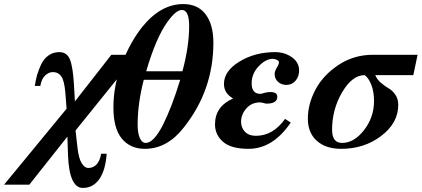

<svg xmlns="http://www.w3.org/2000/svg" viewBox="-156 -718 2071 943"><path d="M515 -449 215 -77 225 11Q231 61 245.5 84Q260 107 277 107Q328 107 341 37H368Q362 119 331.5 162Q301 205 251 205Q184 205 178 43L175 -47L-12 189H-136L171 -184L165 -262Q160 -322 145 -343Q130 -364 103 -364Q84 -364 66 -347.5Q48 -331 42 -296H15Q19 -324 26 -349Q33 -374 46 -401.5Q59 -429 82 -445.5Q105 -462 135 -462Q173 -462 187.5 -426Q202 -390 207 -305L212 -220L391 -449Z M892 -508Q892 -274 746 -91Q665 13 555 13Q484 13 442.5 -37Q401 -87 401 -190Q401 -300 442.5 -406Q484 -512 542 -585Q633 -698 744 -698Q816 -698 854 -647.5Q892 -597 892 -508ZM562 -368H740Q773 -490 773 -590Q773 -669 737 -669Q708 -669 666 -610Q610 -532 562 -368ZM729 -326H550Q520 -209 520 -105Q520 -65 530.5 -40.5Q541 -16 560 -16Q598 -16 643 -102Q688 -191 729 -326Z M988 -234V-235Q944 -260 944 -306Q944 -369 1020 -415.5Q1096 -462 1195 -462Q1242 -462 1277.5 -437Q1313 -412 1313 -372Q1313 -342 1295.5 -321.5Q1278 -301 1251 -301Q1226 -301 1209.5 -316Q1193 -331 1193 -354Q1193 -369 1203.5 -385.5Q1214 -402 1214 -412Q1214 -419 1204 -424Q1194 -429 1184 -429Q1149 -429 1114.5 -392.5Q1080 -356 1080 -309Q1080 -257 1123 -257Q1127 -257 1141.5 -261.5Q1156 -266 1171 -266Q1206 -266 1206 -243Q1206 -209 1153 -209Q1149 -209 1138.5 -212Q1128 -215 1120 -215Q1080 -215 1054 -185.5Q1028 -156 1028 -120Q1028 -91 1047 -71Q1066 -51 1101 -51Q1185 -51 1244 -134L1272 -116Q1184 13 1065 13Q979 13 939.5 -21.5Q900 -56 900 -107Q900 -195 988 -234Z M1895 -449 1874 -349H1687Q1696 -327 1716.5 -310Q1737 -293 1754.5 -283Q1772 -273 1786 -252.5Q1800 -232 1800 -203Q1800 -114 1716.5 -50.5Q1633 13 1520 13Q1444 13 1400 -26.5Q1356 -66 1356 -135Q1356 -207 1393.5 -278Q1431 -349 1506.5 -399Q1582 -449 1676 -449ZM1681 -222Q1681 -268 1667.5 -302Q1654 -336 1635 -349Q1574 -349 1524.5 -265Q1475 -181 1475 -81Q1475 -16 1524 -16Q1583 -16 1632 -79Q1681 -142 1681 -222Z"/></svg>

Font: STIX MathJax Main
Style: Bold Italic
Weight: 700
Italic angle: -16.33°
Designer: MicroPress Inc., with final additions and corrections provided by Coen Hoffman, Elsevier (retired)
Version: Version 1.1.1